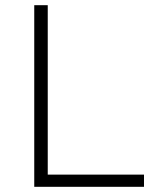

<svg xmlns="http://www.w3.org/2000/svg" viewBox="-20 -720 640 740"><path d="M112 0V-700H164V-47H535V0Z"/></svg>

Font: Red Hat Mono VF Light
Style: Regular
Weight: 300
Monospace: yes
Designer: Pentagram, MCKL
Foundry: Pentagram, MCKL
Version: Version 1.023